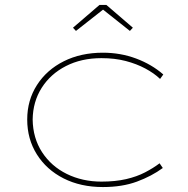

<svg xmlns="http://www.w3.org/2000/svg" viewBox="-20 -746 759 776"><path d="M396 10Q306 10 237 -25Q168 -60 129 -122Q90 -184 90 -263Q90 -341 129.5 -402.5Q169 -464 238 -498.5Q307 -533 396 -533Q467 -533 530 -509.5Q593 -486 640 -445L627 -427Q603 -450 567.5 -469Q532 -488 488 -499.5Q444 -511 390 -511Q309 -511 246.5 -479Q184 -447 148.5 -391Q113 -335 112 -263Q113 -188 150 -131Q187 -74 250 -43Q313 -12 390 -12Q446 -12 489.5 -22Q533 -32 566.5 -49.5Q600 -67 625 -86L638 -67Q593 -34 533.5 -12Q474 10 396 10ZM287 -621 275 -634 382 -726H410L517 -634L505 -621L389 -713H404Z"/></svg>

Font: Lexend Giga Thin
Style: Regular
Weight: 250
Version: Version 1.007